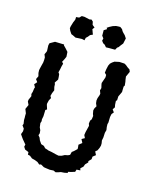

<svg xmlns="http://www.w3.org/2000/svg" viewBox="-158 -949 855 1054"><g transform="rotate(20 269.0 -422.5)"><path d="M298 13 284 8 263 11 241 10 228 9 208 0 199 4 185 -6 168 -11 150 -14 135 -24 122 -26 120 -40 98 -47 88 -60 90 -73 80 -83 67 -96 56 -109 48 -119 53 -137 52 -152 39 -167 42 -176 37 -197 36 -213 35 -219 34 -235 23 -257 32 -283 22 -300V-310L30 -334L26 -345L29 -359L30 -379L32 -386L22 -401L34 -417L22 -431L29 -450L23 -467L21 -483L22 -492L25 -512L28 -530V-545L27 -559L19 -575L25 -591L26 -597L22 -628L24 -641L40 -652L50 -659L67 -660L102 -662L103 -657L117 -645L133 -630L137 -603L132 -588L124 -569L133 -561L130 -546L128 -527L125 -508L132 -500L135 -485L137 -470L125 -448L129 -440L131 -425L137 -407L131 -388L128 -371L135 -361L128 -345L125 -325L126 -319L136 -295L128 -289L130 -253L128 -234L130 -224L127 -212L132 -189L140 -175L143 -158L140 -146L150 -136L157 -122L171 -105L188 -101L199 -91L213 -88L219 -86L240 -84L265 -80L282 -78L299 -84L313 -93L330 -98L340 -104L343 -122L353 -131L368 -148L367 -157L364 -172L381 -188L369 -207L385 -218L376 -233L377 -250L383 -289L378 -301L379 -318L385 -328L386 -348L381 -358L376 -377L378 -389L385 -404L377 -419L374 -434L375 -448L380 -467L381 -476L373 -493L376 -507L370 -525L368 -534L373 -554L377 -570L376 -584L365 -593L366 -614L369 -636L374 -649L383 -659L394 -668L420 -676L449 -677L460 -672L473 -663L486 -656L492 -644L481 -613L485 -595L488 -585L492 -564L488 -557L489 -538L490 -526L485 -512L479 -496L480 -474L475 -468L478 -447L482 -433L474 -419L486 -405L477 -392L475 -375L476 -358L477 -342L475 -333L477 -316L481 -300L478 -283L479 -256L477 -238L481 -223L482 -210L479 -195L473 -179L463 -169L474 -151L459 -137V-122L446 -106L448 -99L435 -83L431 -68L418 -54L422 -43L401 -40L398 -26L376 -17L362 -13L361 -6L344 -1L325 2L314 7ZM148 -719 130 -726 120 -729 108 -744 101 -757 102 -769 105 -783 107 -793 111 -805 113 -813 112 -826 129 -829 140 -842 156 -843 185 -839 197 -842 207 -834 212 -817 219 -812 227 -807 219 -794 222 -788 227 -777 232 -767 218 -759 210 -747 201 -737 199 -722 183 -724 161 -721ZM323 -726 312 -737 301 -742 291 -753 293 -767 282 -779 281 -790 280 -801 279 -810 295 -822 290 -828 301 -837 318 -848 335 -855 348 -857 359 -858 372 -850 378 -841 386 -833 397 -824 409 -809 407 -794 405 -778 395 -763 388 -751 381 -745 375 -731 364 -730 352 -729 340 -728Z"/></g></svg>

Font: Winky Rough
Style: Regular
Weight: 400
Designer: Simon Atzbach
Foundry: typofactur
Version: Version 1.206